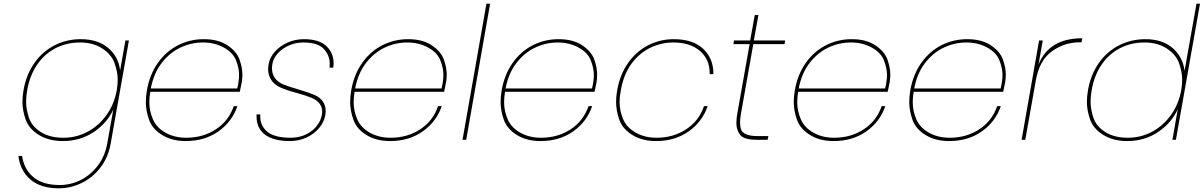

<svg xmlns="http://www.w3.org/2000/svg" viewBox="-20 -760 6545 1044"><path d="M419 -547Q512 -547 568.5 -499Q625 -451 633 -377L662 -540H681L582 20Q569 95 526.5 150.5Q484 206 424 235Q364 264 300 264Q202 264 146 216.5Q90 169 80 88H100Q111 161 162 203.5Q213 246 304 246Q366 246 420.5 218Q475 190 513 139Q551 88 563 20L596 -164Q561 -89 488 -41Q415 7 322 7Q245 7 191 -26.5Q137 -60 119.5 -110Q102 -160 102 -205Q102 -236 108 -270Q123 -355 167 -417.5Q211 -480 276.5 -513.5Q342 -547 419 -547ZM615 -270Q620 -299 620 -326Q620 -369 603 -416.5Q586 -464 536 -496.5Q486 -529 416 -529Q342 -529 282 -498Q222 -467 182 -408.5Q142 -350 128 -270Q122 -237 122 -207Q122 -166 137.5 -119.5Q153 -73 202 -42Q251 -11 325 -11Q395 -11 456 -43.5Q517 -76 559 -134.5Q601 -193 615 -270Z M993 -11Q1084 -11 1154 -57Q1224 -103 1251 -183H1271Q1242 -98 1167.5 -45.5Q1093 7 990 7Q915 7 861.5 -26Q808 -59 790.5 -109Q773 -159 773 -205Q773 -236 779 -270Q794 -355 838.5 -418Q883 -481 948 -514Q1013 -547 1088 -547Q1167 -547 1217 -513.5Q1267 -480 1282.5 -436Q1298 -392 1298 -355Q1298 -335 1295 -315Q1288 -279 1284 -261H797Q792 -230 792 -204Q792 -157 811.5 -111.5Q831 -66 880 -38.5Q929 -11 993 -11ZM1084 -529Q1020 -529 961.5 -501.5Q903 -474 859.5 -418Q816 -362 800 -279H1270Q1280 -319 1280 -353Q1280 -389 1263.5 -431.5Q1247 -474 1197 -501.5Q1147 -529 1084 -529Z M1557 7Q1468 7 1421.5 -27.5Q1375 -62 1375 -127Q1375 -132 1375 -138H1395Q1395 -133 1395 -128Q1395 -75 1434.5 -43Q1474 -11 1561 -11Q1605 -11 1641.5 -28Q1678 -45 1701 -73.5Q1724 -102 1730 -135Q1732 -145 1732 -153Q1732 -177 1717.5 -196.5Q1703 -216 1674.5 -228Q1646 -240 1596 -254Q1539 -269 1505.5 -284Q1472 -299 1455 -325Q1438 -351 1438 -382Q1438 -396 1441 -412Q1447 -448 1474.5 -479Q1502 -510 1543.5 -528.5Q1585 -547 1633 -547Q1715 -547 1754.5 -509.5Q1794 -472 1794 -416Q1794 -405 1792 -392H1772Q1773 -403 1773 -413Q1773 -459 1740.5 -494Q1708 -529 1630 -529Q1588 -529 1551.5 -513Q1515 -497 1490.5 -470Q1466 -443 1461 -412Q1459 -398 1459 -387Q1459 -360 1474 -337Q1489 -314 1520.5 -301Q1552 -288 1605 -273Q1659 -257 1689.5 -244Q1720 -231 1735.5 -208Q1751 -185 1751 -158Q1751 -147 1749 -135Q1742 -95 1714 -62.5Q1686 -30 1645 -11.5Q1604 7 1557 7Z M2104 -11Q2195 -11 2265 -57Q2335 -103 2362 -183H2382Q2353 -98 2278.5 -45.5Q2204 7 2101 7Q2026 7 1972.5 -26Q1919 -59 1901.5 -109Q1884 -159 1884 -205Q1884 -236 1890 -270Q1905 -355 1949.5 -418Q1994 -481 2059 -514Q2124 -547 2199 -547Q2278 -547 2328 -513.5Q2378 -480 2393.5 -436Q2409 -392 2409 -355Q2409 -335 2406 -315Q2399 -279 2395 -261H1908Q1903 -230 1903 -204Q1903 -157 1922.5 -111.5Q1942 -66 1991 -38.5Q2040 -11 2104 -11ZM2195 -529Q2131 -529 2072.5 -501.5Q2014 -474 1970.5 -418Q1927 -362 1911 -279H2381Q2391 -319 2391 -353Q2391 -389 2374.5 -431.5Q2358 -474 2308 -501.5Q2258 -529 2195 -529Z M2645 -740 2515 0H2495L2625 -740Z M2922 -11Q3013 -11 3083 -57Q3153 -103 3180 -183H3200Q3171 -98 3096.5 -45.5Q3022 7 2919 7Q2844 7 2790.5 -26Q2737 -59 2719.5 -109Q2702 -159 2702 -205Q2702 -236 2708 -270Q2723 -355 2767.5 -418Q2812 -481 2877 -514Q2942 -547 3017 -547Q3096 -547 3146 -513.5Q3196 -480 3211.5 -436Q3227 -392 3227 -355Q3227 -335 3224 -315Q3217 -279 3213 -261H2726Q2721 -230 2721 -204Q2721 -157 2740.5 -111.5Q2760 -66 2809 -38.5Q2858 -11 2922 -11ZM3013 -529Q2949 -529 2890.5 -501.5Q2832 -474 2788.5 -418Q2745 -362 2729 -279H3199Q3209 -319 3209 -353Q3209 -389 3192.5 -431.5Q3176 -474 3126 -501.5Q3076 -529 3013 -529Z M3336 -270Q3351 -355 3395.5 -418Q3440 -481 3504.5 -514Q3569 -547 3644 -547Q3747 -547 3803 -495Q3859 -443 3859 -360Q3859 -358 3859 -357H3839Q3839 -358 3839 -360Q3839 -438 3785.5 -483.5Q3732 -529 3641 -529Q3576 -529 3516.5 -500.5Q3457 -472 3414 -414Q3371 -356 3356 -270Q3349 -235 3349 -204Q3349 -160 3367.5 -114Q3386 -68 3435.5 -39.5Q3485 -11 3550 -11Q3641 -11 3711 -57Q3781 -103 3808 -183H3828Q3799 -98 3724.5 -45.5Q3650 7 3547 7Q3472 7 3418.5 -26Q3365 -59 3347.5 -109Q3330 -159 3330 -205Q3330 -236 3336 -270Z M4076 -520 4009 -142Q4004 -114 4004 -93Q4004 -78 4008.5 -59.5Q4013 -41 4035.5 -30.5Q4058 -20 4101 -20H4158L4154 0H4095Q4025 0 4004.5 -26.5Q3984 -53 3984 -92Q3984 -114 3989 -142L4056 -520H3968L3971 -540H4059L4084 -678H4104L4079 -540H4249L4246 -520Z M4516 -11Q4607 -11 4677 -57Q4747 -103 4774 -183H4794Q4765 -98 4690.5 -45.5Q4616 7 4513 7Q4438 7 4384.5 -26Q4331 -59 4313.5 -109Q4296 -159 4296 -205Q4296 -236 4302 -270Q4317 -355 4361.5 -418Q4406 -481 4471 -514Q4536 -547 4611 -547Q4690 -547 4740 -513.5Q4790 -480 4805.5 -436Q4821 -392 4821 -355Q4821 -335 4818 -315Q4811 -279 4807 -261H4320Q4315 -230 4315 -204Q4315 -157 4334.5 -111.5Q4354 -66 4403 -38.5Q4452 -11 4516 -11ZM4607 -529Q4543 -529 4484.5 -501.5Q4426 -474 4382.5 -418Q4339 -362 4323 -279H4793Q4803 -319 4803 -353Q4803 -389 4786.5 -431.5Q4770 -474 4720 -501.5Q4670 -529 4607 -529Z M5144 -11Q5235 -11 5305 -57Q5375 -103 5402 -183H5422Q5393 -98 5318.5 -45.5Q5244 7 5141 7Q5066 7 5012.5 -26Q4959 -59 4941.5 -109Q4924 -159 4924 -205Q4924 -236 4930 -270Q4945 -355 4989.5 -418Q5034 -481 5099 -514Q5164 -547 5239 -547Q5318 -547 5368 -513.5Q5418 -480 5433.5 -436Q5449 -392 5449 -355Q5449 -335 5446 -315Q5439 -279 5435 -261H4948Q4943 -230 4943 -204Q4943 -157 4962.5 -111.5Q4982 -66 5031 -38.5Q5080 -11 5144 -11ZM5235 -529Q5171 -529 5112.5 -501.5Q5054 -474 5010.5 -418Q4967 -362 4951 -279H5421Q5431 -319 5431 -353Q5431 -389 5414.5 -431.5Q5398 -474 5348 -501.5Q5298 -529 5235 -529Z M5627 -409Q5684 -552 5865 -552L5861 -530H5852Q5767 -530 5699 -480.5Q5631 -431 5612 -321L5555 0H5535L5630 -540H5650Z M5896 -270Q5911 -355 5955 -417.5Q5999 -480 6065 -513.5Q6131 -547 6208 -547Q6301 -547 6356.5 -498.5Q6412 -450 6421 -375L6486 -740H6505L6374 0H6355L6384 -166Q6349 -90 6276 -41.5Q6203 7 6110 7Q6033 7 5979 -26.5Q5925 -60 5907.5 -110Q5890 -160 5890 -205Q5890 -236 5896 -270ZM6403 -270Q6408 -299 6408 -326Q6408 -369 6391 -416.5Q6374 -464 6324 -496.5Q6274 -529 6204 -529Q6130 -529 6070 -498Q6010 -467 5970 -408.5Q5930 -350 5916 -270Q5910 -237 5910 -207Q5910 -166 5925.5 -119.5Q5941 -73 5990 -42Q6039 -11 6113 -11Q6183 -11 6244 -43.5Q6305 -76 6347 -134.5Q6389 -193 6403 -270Z"/></svg>

Font: Fz Poppins Thin
Style: Italic
Weight: 100
Italic angle: -10°
Designer: Ninad Kale (Devanagari), Jonny Pinhorn (Latin)
Foundry: Indian Type Foundry
Version: Vit hóa bi Vntype.Com & FontZin.Com